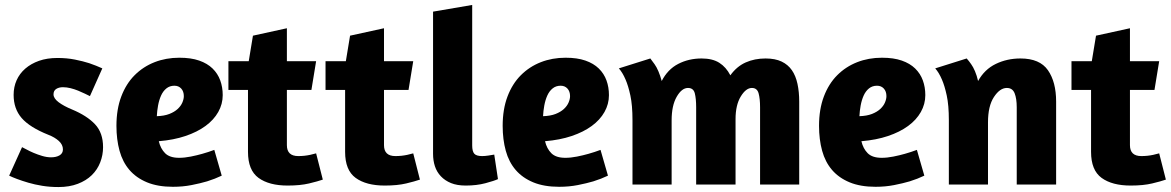

<svg xmlns="http://www.w3.org/2000/svg" viewBox="-20 -745 4727 775"><path d="M212 -511Q250 -511 282.5 -504.5Q315 -498 340 -490Q369 -480 393 -469L343 -357Q335 -361 322.5 -367Q310 -373 295.5 -379Q281 -385 265 -389Q249 -393 234 -393Q218 -393 207 -386Q196 -379 196 -364Q196 -348 216.5 -332.5Q237 -317 271 -303Q331 -278 363.5 -243.5Q396 -209 396 -151Q396 -119 384.5 -89.5Q373 -60 350.5 -38Q328 -16 294 -3Q260 10 216 10Q181 10 150.5 5Q120 0 94.5 -7.5Q69 -15 49 -22.5Q29 -30 17 -36L69 -151Q74 -149 86.5 -142Q99 -135 115.5 -128Q132 -121 150.5 -115.5Q169 -110 186 -110Q207 -110 220.5 -118Q234 -126 234 -142Q234 -161 217.5 -176Q201 -191 175 -201Q100 -231 67.5 -268.5Q35 -306 35 -362Q35 -394 47 -421Q59 -448 82 -468Q105 -488 137.5 -499.5Q170 -511 212 -511Z M704 -512Q751 -512 784 -500.5Q817 -489 838 -468.5Q859 -448 869 -420.5Q879 -393 879 -361Q879 -325 861 -293Q843 -261 809.5 -236.5Q776 -212 728.5 -196Q681 -180 621 -175Q628 -145 646.5 -126.5Q665 -108 703 -108Q725 -108 750 -113Q775 -118 796 -124Q821 -131 845 -140L875 -36Q848 -23 816 -13Q789 -5 753.5 2Q718 9 678 9Q617 9 573.5 -9Q530 -27 502.5 -59Q475 -91 462.5 -136.5Q450 -182 450 -237Q450 -304 469.5 -355.5Q489 -407 523.5 -441.5Q558 -476 604 -494Q650 -512 704 -512ZM613 -276Q643 -277 663.5 -285Q684 -293 697 -305Q710 -317 716 -331Q722 -345 722 -357Q722 -376 711.5 -387.5Q701 -399 684 -399Q665 -399 651.5 -388Q638 -377 630 -359Q622 -341 618 -319Q614 -297 613 -276Z M902 -498H984L1001 -601L1138 -631V-498H1256L1237 -382H1138V-159Q1138 -115 1184 -115Q1209 -115 1232 -120Q1244 -123 1256 -126L1283 -20Q1263 -13 1227.5 -4.5Q1192 4 1141 4Q1066 4 1023.5 -27Q981 -58 981 -132V-382H902Z M1294 -498H1376L1393 -601L1530 -631V-498H1648L1629 -382H1530V-159Q1530 -115 1576 -115Q1601 -115 1624 -120Q1636 -123 1648 -126L1675 -20Q1655 -13 1619.5 -4.5Q1584 4 1533 4Q1458 4 1415.5 -27Q1373 -58 1373 -132V-382H1294Z M1728 -124V-698L1886 -725V-158Q1886 -134 1894.5 -124.5Q1903 -115 1926 -115Q1937 -115 1950.5 -117Q1964 -119 1975 -121L1990 -22Q1975 -15 1939.5 -5.5Q1904 4 1860 4Q1825 4 1800.5 -6Q1776 -16 1759.5 -33.5Q1743 -51 1735.5 -74Q1728 -97 1728 -124Z M2263 -512Q2310 -512 2343 -500.5Q2376 -489 2397 -468.5Q2418 -448 2428 -420.5Q2438 -393 2438 -361Q2438 -325 2420 -293Q2402 -261 2368.5 -236.5Q2335 -212 2287.5 -196Q2240 -180 2180 -175Q2187 -145 2205.5 -126.5Q2224 -108 2262 -108Q2284 -108 2309 -113Q2334 -118 2355 -124Q2380 -131 2404 -140L2434 -36Q2407 -23 2375 -13Q2348 -5 2312.5 2Q2277 9 2237 9Q2176 9 2132.5 -9Q2089 -27 2061.5 -59Q2034 -91 2021.5 -136.5Q2009 -182 2009 -237Q2009 -304 2028.5 -355.5Q2048 -407 2082.5 -441.5Q2117 -476 2163 -494Q2209 -512 2263 -512ZM2172 -276Q2202 -277 2222.5 -285Q2243 -293 2256 -305Q2269 -317 2275 -331Q2281 -345 2281 -357Q2281 -376 2270.5 -387.5Q2260 -399 2243 -399Q2224 -399 2210.5 -388Q2197 -377 2189 -359Q2181 -341 2177 -319Q2173 -297 2172 -276Z M3048 0V-312Q3048 -347 3042 -368.5Q3036 -390 3015 -390Q2991 -390 2970 -355.5Q2949 -321 2949 -264V0H2790V-312Q2790 -347 2784.5 -368.5Q2779 -390 2757 -390Q2732 -390 2711.5 -354.5Q2691 -319 2691 -259V0H2533V-260Q2533 -320 2524.5 -359.5Q2516 -399 2505 -424Q2493 -452 2478 -469L2605 -509Q2613 -499 2622 -486Q2630 -475 2637.5 -457.5Q2645 -440 2651 -418Q2675 -465 2717.5 -487Q2760 -509 2812 -509Q2856 -509 2883.5 -491.5Q2911 -474 2928 -441Q2954 -477 2990 -493Q3026 -509 3070 -509Q3109 -509 3135 -496.5Q3161 -484 3176.5 -461.5Q3192 -439 3199 -406.5Q3206 -374 3206 -335V0Z M3540 -512Q3587 -512 3620 -500.5Q3653 -489 3674 -468.5Q3695 -448 3705 -420.5Q3715 -393 3715 -361Q3715 -325 3697 -293Q3679 -261 3645.5 -236.5Q3612 -212 3564.5 -196Q3517 -180 3457 -175Q3464 -145 3482.5 -126.5Q3501 -108 3539 -108Q3561 -108 3586 -113Q3611 -118 3632 -124Q3657 -131 3681 -140L3711 -36Q3684 -23 3652 -13Q3625 -5 3589.5 2Q3554 9 3514 9Q3453 9 3409.5 -9Q3366 -27 3338.5 -59Q3311 -91 3298.5 -136.5Q3286 -182 3286 -237Q3286 -304 3305.5 -355.5Q3325 -407 3359.5 -441.5Q3394 -476 3440 -494Q3486 -512 3540 -512ZM3449 -276Q3479 -277 3499.5 -285Q3520 -293 3533 -305Q3546 -317 3552 -331Q3558 -345 3558 -357Q3558 -376 3547.5 -387.5Q3537 -399 3520 -399Q3501 -399 3487.5 -388Q3474 -377 3466 -359Q3458 -341 3454 -319Q3450 -297 3449 -276Z M4084 0V-312Q4084 -347 4075.5 -368.5Q4067 -390 4044 -390Q4016 -390 3992 -353.5Q3968 -317 3968 -251V0H3810V-260Q3810 -320 3801.5 -359.5Q3793 -399 3782 -424Q3770 -452 3755 -469L3882 -509Q3891 -499 3900 -486Q3908 -475 3915.5 -457.5Q3923 -440 3928 -418Q3954 -465 3999.5 -487Q4045 -509 4099 -509Q4177 -509 4210 -461.5Q4243 -414 4243 -335V0Z M4305 -498H4387L4404 -601L4541 -631V-498H4659L4640 -382H4541V-159Q4541 -115 4587 -115Q4612 -115 4635 -120Q4647 -123 4659 -126L4686 -20Q4666 -13 4630.5 -4.5Q4595 4 4544 4Q4469 4 4426.5 -27Q4384 -58 4384 -132V-382H4305Z"/></svg>

Font: Amaranth
Style: Bold
Weight: 700
Designer: Gesine Todt
Foundry: Gesine Todt
Version: Version 1.001